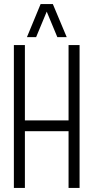

<svg xmlns="http://www.w3.org/2000/svg" viewBox="-20 -921 458 941"><path d="M48 0V-700H102V-331H316V-700H370V0H316V-278H102V0ZM112 -739 179 -901H239L307 -739H261L209 -864L157 -739Z"/></svg>

Font: Georama Condensed Light
Style: Regular
Weight: 300
Width: 3
Designer: Jean-Baptiste Levee
Foundry: Production Type
Version: Version 1.000